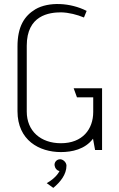

<svg xmlns="http://www.w3.org/2000/svg" viewBox="-20 -729 577 933"><path d="M110 -507C110 -655 219 -669 277 -669C315 -668 354 -658 388 -644L401 -676C323 -716 217 -722 152 -684C99 -652 65 -601 65 -503V-189C65 -47 171 10 276 10C329 10 393 -3 432 -55L442 0H476V-300H338L354 -256H433V-185C433 -101 381 -33 276 -33C178 -33 110 -92 110 -187ZM269 102C269 102 257 133 207 161L239 184C273 156 303 119 303 76C303 61 288 46 274 45C258 44 246 56 245 70C245 77 247 91 262 100Z"/></svg>

Font: Advent Pro
Style: Light
Weight: 300
Designer: Andreas Kalpakidis
Foundry: Andreas Kalpakidis
Version: Version 2.002 2007